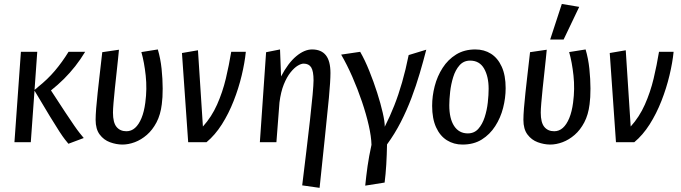

<svg xmlns="http://www.w3.org/2000/svg" viewBox="-20 -708 3392 956"><path d="M320.7 7.8Q313.7 -0.5 303.5 -13.4Q293.4 -26.2 275.7 -53.2Q258 -80.3 228.4 -128.9Q198.7 -177.6 151.8 -256.8L133.3 0H51.9L84.1 -450H165.5L152 -260.6Q156.8 -264.1 160.9 -267.4Q165 -270.6 169 -274.7Q216.8 -312.6 253.1 -355.5Q289.4 -398.3 321.3 -450H404Q380.9 -411.9 354.5 -378.2Q328 -344.6 298.3 -315Q268.5 -285.4 233.8 -257.8Q277.4 -190.5 305.1 -148.7Q332.7 -106.9 349.5 -82.8Q366.2 -58.6 377.1 -45.2Q388 -31.8 397 -20.8Z M589.4 11.8Q558.7 11.6 527.6 0.2Q496.6 -11.2 476.4 -38.2Q456.1 -65.1 456.1 -111.5Q456.1 -133.7 458.9 -169.3Q461.6 -204.9 466.3 -246.6Q470.9 -288.3 475.5 -328.8Q480.2 -369.2 483.8 -401.2Q487.4 -433.2 489.2 -448.2L572.3 -460.4Q571.1 -446.4 567.8 -415Q564.6 -383.6 560.3 -344.8Q556.1 -306 551.9 -266.8Q547.8 -227.5 545.2 -195.6Q542.5 -163.6 542.5 -147.2Q542.5 -97.7 560.3 -76.1Q578.1 -54.5 609.4 -54.5Q633.8 -54.5 652.5 -71.2Q671.1 -87.8 684.4 -119.7Q697.6 -151.6 703.5 -196.9Q712.7 -265.5 705.5 -331.8Q698.3 -398.2 683.9 -448.7L765.8 -461.8Q779.2 -416.7 784.6 -365.4Q789.9 -314 790 -267.5Q790.1 -221.1 785.6 -188.9Q779.3 -136.9 759.3 -98.7Q739.2 -60.6 711.2 -36.4Q683.2 -12.1 651.4 -0.1Q619.5 11.8 589.4 11.8Z M917 0 886 -444 965.7 -457.7 990.3 -78Q1033.5 -125.7 1060.9 -187.3Q1088.3 -248.9 1104.5 -316.7Q1120.6 -384.5 1131.3 -450H1204Q1198.7 -396.3 1183.4 -332.4Q1168.2 -268.5 1143.4 -205.5Q1118.7 -142.4 1084.7 -88.7Q1050.6 -35.1 1008.3 0Z M1273.9 0 1304.9 -448 1374.3 -461.8 1379.5 -327.4Q1414.5 -394.4 1455.1 -428.1Q1495.7 -461.8 1533.7 -461.8Q1579.4 -461.8 1602.4 -433.1Q1625.4 -404.3 1625.4 -344.2Q1625.4 -305.2 1617.7 -221.5Q1609.9 -137.7 1597.5 -22.6Q1585.1 92.5 1571.3 227.3L1484.7 215Q1495 130.9 1505.1 47Q1515.3 -37 1523.5 -110.3Q1531.7 -183.6 1536.5 -235.8Q1541.2 -288 1541.2 -307.7Q1541.2 -353.7 1529.5 -372.5Q1517.8 -391.2 1491.7 -391.2Q1479.5 -391.2 1462.3 -380.9Q1445.2 -370.6 1426.6 -347.6Q1408.1 -324.6 1393.1 -287.6Q1378.2 -250.5 1371.5 -197.7L1356.3 0Z M1678.7 -436.1 1773.4 -450Q1797.1 -408.9 1818.8 -354.8Q1840.6 -300.7 1858 -246.3Q1875.4 -192 1885.7 -146.6Q1896.1 -101.2 1895.8 -77Q1922.1 -129.1 1943.2 -182.7Q1964.4 -236.4 1982.1 -298.2Q1999.9 -360 2014.8 -433.8L2102.5 -460.6Q2087.9 -403.6 2069.9 -342.7Q2052 -281.7 2028.8 -220.3Q2005.6 -158.8 1975.6 -100.2Q1945.6 -41.5 1907.1 11.1Q1906.1 63.7 1903.3 111.6Q1900.4 159.4 1895.1 201L1798.5 216.3Q1803.5 166.8 1810.2 119Q1817 71.2 1829.7 13.1Q1828.7 -27.6 1816.1 -83.4Q1803.5 -139.2 1782.2 -202Q1760.9 -264.9 1734.3 -325.7Q1707.6 -386.5 1678.7 -436.1Z M2282.7 11.8Q2239.6 11.8 2205.3 -9.6Q2170.9 -31.1 2151.3 -74.2Q2131.7 -117.2 2131.7 -180.9Q2131.7 -229.9 2144.5 -279.3Q2157.3 -328.7 2183.9 -370Q2210.4 -411.4 2251.1 -436.6Q2291.8 -461.8 2346.7 -461.8Q2390.8 -461.8 2424.7 -440.4Q2458.6 -418.9 2478.1 -376Q2497.7 -333 2497.7 -269.1Q2497.7 -220.1 2485 -170.7Q2472.4 -121.3 2445.8 -80Q2419.3 -38.6 2379 -13.4Q2338.8 11.8 2282.7 11.8ZM2309.3 -43.8Q2341.4 -43.8 2361.6 -66.5Q2381.8 -89.2 2393.2 -124.3Q2404.6 -159.5 2408.8 -197.5Q2413 -235.5 2413 -266Q2413 -327 2390.3 -366.6Q2367.5 -406.2 2320.8 -406.2Q2288.8 -406.2 2268.2 -383Q2247.6 -359.8 2236.6 -324.2Q2225.5 -288.5 2221.3 -250.6Q2217.1 -212.7 2217.1 -184Q2217.1 -117.2 2241.3 -80.5Q2265.6 -43.8 2309.3 -43.8Z M2719.4 11.8Q2688.7 11.6 2657.6 0.2Q2626.6 -11.2 2606.4 -38.2Q2586.1 -65.1 2586.1 -111.5Q2586.1 -133.7 2588.9 -169.3Q2591.6 -204.9 2596.3 -246.6Q2600.9 -288.3 2605.5 -328.8Q2610.2 -369.2 2613.8 -401.2Q2617.4 -433.2 2619.2 -448.2L2702.3 -460.4Q2701.1 -446.4 2697.8 -415Q2694.6 -383.6 2690.3 -344.8Q2686.1 -306 2681.9 -266.8Q2677.8 -227.5 2675.2 -195.6Q2672.5 -163.6 2672.5 -147.2Q2672.5 -97.7 2690.3 -76.1Q2708.1 -54.5 2739.4 -54.5Q2763.8 -54.5 2782.5 -71.2Q2801.1 -87.8 2814.4 -119.7Q2827.6 -151.6 2833.5 -196.9Q2842.7 -265.5 2835.5 -331.8Q2828.3 -398.2 2813.9 -448.7L2895.8 -461.8Q2909.2 -416.7 2914.6 -365.4Q2919.9 -314 2920 -267.5Q2920.1 -221.1 2915.6 -188.9Q2909.3 -136.9 2889.3 -98.7Q2869.2 -60.6 2841.2 -36.4Q2813.2 -12.1 2781.4 -0.1Q2749.5 11.8 2719.4 11.8ZM2719.4 -511.1 2777.4 -688.3 2864 -673.8 2786.3 -511.1Z M3047 0 3016 -444 3095.7 -457.7 3120.3 -78Q3163.5 -125.7 3190.9 -187.3Q3218.3 -248.9 3234.5 -316.7Q3250.6 -384.5 3261.3 -450H3334Q3328.7 -396.3 3313.4 -332.4Q3298.2 -268.5 3273.4 -205.5Q3248.7 -142.4 3214.7 -88.7Q3180.6 -35.1 3138.3 0Z"/></svg>

Font: Ancizar Sans Thin
Style: Italic
Weight: 100
Italic angle: -4°
Designer: Cesar Puertas, Viviana Monsalve, Julian Moncada, Julian Prieto, Jose Castro, Mariel Hernandez, Felipe Aragon, Sara Alarc
Version: Version 8.100